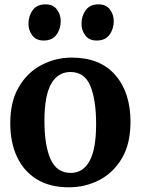

<svg xmlns="http://www.w3.org/2000/svg" viewBox="-20 -828 630 860"><path d="M26 -276.5Q26 -374 64.8 -439.2Q103.5 -504.5 166.5 -537.2Q229.5 -570 301.5 -570Q428.5 -570 496.5 -491.8Q564.5 -413.5 564.5 -282.5Q564.5 -183 525.5 -118Q486.5 -53 423.8 -21Q361 11 288.5 11Q204 11 145.5 -24.5Q87 -60 56.5 -124.8Q26 -189.5 26 -276.5ZM297 -53.5Q352 -53.5 381.2 -106.8Q410.5 -160 410.5 -272Q410.5 -381.5 384.5 -443.5Q358.5 -505.5 295.5 -505.5Q239.5 -505.5 209.2 -452.5Q179 -399.5 179 -287Q179 -177 206.5 -115.2Q234 -53.5 297 -53.5ZM175 -646.5Q142 -646.5 124.8 -669.2Q107.5 -692 107.5 -721Q107.5 -756.5 126.5 -782.5Q145.5 -808.5 183.5 -808.5H184.5Q217.5 -808.5 234.8 -785.8Q252 -763 252 -734Q252 -698.5 233 -672.5Q214 -646.5 176 -646.5ZM412.5 -646.5Q379.5 -646.5 362.2 -669.2Q345 -692 345 -721Q345 -756.5 364 -782.5Q383 -808.5 421 -808.5H422Q455 -808.5 472.2 -785.8Q489.5 -763 489.5 -734Q489.5 -698.5 470.5 -672.5Q451.5 -646.5 413.5 -646.5Z"/></svg>

Font: Merriweather
Style: Bold
Weight: 700
Designer: Eben Sorkin
Foundry: Eben Sorkin
Version: Version 2.100; ttfautohint (v1.7.19-72a1) -l 8 -r 50 -G 200 